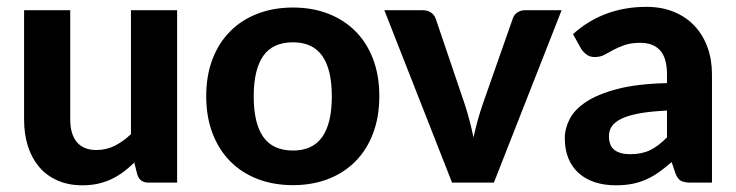

<svg xmlns="http://www.w3.org/2000/svg" viewBox="-20 -546 2200 574"><path d="M509.5 -515.5V0H424.5Q398 0 390.5 -24L381.5 -60Q366 -45 349.5 -32.5Q333 -20 314.2 -11Q295.5 -2 273.8 3Q252 8 226.5 8Q184.5 8 151.8 -6.5Q119 -21 97 -47Q75 -73 63.5 -109Q52 -145 52 -188V-515.5H190V-188Q190 -145 209.8 -121.2Q229.5 -97.5 268.5 -97.5Q297.5 -97.5 323 -110.2Q348.5 -123 371.5 -145V-515.5Z M856 -523.5Q914 -523.5 961.5 -505Q1009 -486.5 1043 -452.2Q1077 -418 1095.5 -369Q1114 -320 1114 -258.5Q1114 -197 1095.5 -147.8Q1077 -98.5 1043 -64Q1009 -29.5 961.5 -11Q914 7.5 856 7.5Q797.5 7.5 749.8 -11Q702 -29.5 668 -64Q634 -98.5 615.2 -147.8Q596.5 -197 596.5 -258.5Q596.5 -320 615.2 -369Q634 -418 668 -452.2Q702 -486.5 749.8 -505Q797.5 -523.5 856 -523.5ZM856 -96Q915 -96 943.5 -136.8Q972 -177.5 972 -258Q972 -338 943.5 -378.8Q915 -419.5 856 -419.5Q795.5 -419.5 767 -378.8Q738.5 -338 738.5 -258Q738.5 -177.5 767 -136.8Q795.5 -96 856 -96Z M1659 -515.5 1456.5 0H1331.5L1129 -515.5H1243.5Q1258.5 -515.5 1268.5 -508.5Q1278.5 -501.5 1282.5 -490.5L1369 -235.5Q1377.5 -209.5 1384 -184.8Q1390.5 -160 1395.5 -135Q1401 -160 1407.8 -184.8Q1414.5 -209.5 1423.5 -235.5L1513 -490.5Q1516.5 -501.5 1526.5 -508.5Q1536.5 -515.5 1550 -515.5Z M1974 -215.5Q1923.5 -213 1890 -206.8Q1856.5 -200.5 1836.8 -190.5Q1817 -180.5 1808.8 -167.8Q1800.5 -155 1800.5 -140Q1800.5 -110 1817.2 -97.5Q1834 -85 1864 -85Q1898.5 -85 1923.8 -97.2Q1949 -109.5 1974 -135.5ZM1693 -444Q1738.5 -485 1793.5 -505.2Q1848.5 -525.5 1912.5 -525.5Q1958.5 -525.5 1994.8 -510.5Q2031 -495.5 2056.2 -468.8Q2081.5 -442 2095 -405Q2108.5 -368 2108.5 -324V0H2045.5Q2026 0 2015.8 -5.5Q2005.5 -11 1999 -28.5L1988 -61.5Q1968.5 -44.5 1950.2 -31.5Q1932 -18.5 1912.5 -9.8Q1893 -1 1870.8 3.5Q1848.5 8 1821 8Q1787 8 1759 -1Q1731 -10 1710.8 -27.8Q1690.5 -45.5 1679.5 -72Q1668.5 -98.5 1668.5 -133Q1668.5 -161.5 1683 -190Q1697.5 -218.5 1732.8 -241.8Q1768 -265 1826.8 -280.2Q1885.5 -295.5 1974 -297.5V-324Q1974 -372.5 1953.5 -395.2Q1933 -418 1894.5 -418Q1866 -418 1847 -411.2Q1828 -404.5 1813.8 -396.8Q1799.5 -389 1787 -382.2Q1774.5 -375.5 1758 -375.5Q1743.5 -375.5 1733.8 -382.8Q1724 -390 1717.5 -400Z"/></svg>

Font: Lato 2
Style: Regular
Weight: 800
Designer: Lukasz Dziedzic with Adam Twardoch and Botio Nikoltchev
Foundry: tyPoland Lukasz Dziedzic
Version: Version 2.015; 2015-08-06; http://www.latofonts.com/